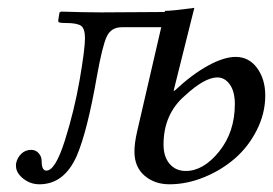

<svg xmlns="http://www.w3.org/2000/svg" viewBox="-20 -461 701 493"><path d="M457 -22Q502.4 -22 542.7 -72Q583 -122.1 583 -193.8Q583 -226.1 570.1 -244.1Q557.1 -262.2 538.1 -262.2Q505.4 -262.2 454.1 -214.8Q399.9 -167.5 399.9 -89.8Q399.9 -58.6 415.5 -40.3Q431.2 -22 457 -22ZM479 -440.9 425.8 -228H428.2Q473.1 -270 514.2 -292.5Q555.2 -314.9 585 -314.9Q619.1 -314.9 640.1 -286.4Q661.1 -257.8 661.1 -215.8Q661.1 -169.9 639.4 -127Q617.7 -84 583 -54Q548.3 -23.9 503.9 -5.9Q459.5 12.2 415 12.2Q377 12.2 351.1 -10Q325.2 -32.2 325.2 -71.8Q325.2 -93.3 332 -123L394 -391.1H293Q265.1 -391.1 253.9 -366.7Q242.7 -342.3 229 -266.1Q204.1 -123 176.8 -60.1Q144.5 12.2 81.1 12.2Q58.1 12.2 39.6 -2.4Q21 -17.1 21 -35.2V-40Q23.9 -55.7 34.4 -65.9Q44.9 -76.2 60.1 -76.2Q71.8 -76.2 79.3 -67.6Q86.9 -59.1 86.9 -47.9Q86.9 -22.9 99.1 -22.9Q122.1 -22.9 146.5 -100.1Q170.9 -177.2 184.6 -256.3Q198.2 -335.4 198.2 -362.8Q198.2 -387.7 188 -394.8Q177.7 -401.9 149.9 -401.9Q136.2 -401.9 132.3 -403.3Q128.4 -404.8 129.9 -411.1L132.8 -429.2L137.2 -431.2Q199.2 -429.2 240.2 -429.2Q253.9 -429.2 321 -429.7Q388.2 -430.2 402.8 -430.2L403.8 -433.1Q422.9 -433.1 479 -440.9Z"/></svg>

Font: Common Serif
Style: Italic
Weight: 400
Italic angle: -12°
Designer: Philipp H. Poll, Khaled Hosny
Foundry: Stefan Peev, Context Ltd.
Version: Version 1.026